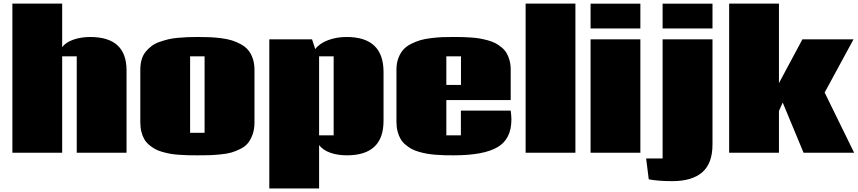

<svg xmlns="http://www.w3.org/2000/svg" viewBox="-20 -855 4802 1075"><path d="M484.9 -647.9Q688.5 -647.9 688.5 -461.4V0H409.7V-539.6H328.1V0H49.3V-835H328.1V-590.8Q348.1 -618.2 391.1 -633.1Q434.1 -647.9 484.9 -647.9Z M1086.9 14.6Q1056.6 14.6 1034.7 14.2Q1012.7 13.7 983.9 11.7Q955.1 9.8 934.3 6.1Q913.6 2.4 889.4 -4.4Q865.2 -11.2 848.4 -20.5Q831.5 -29.8 814.7 -43.9Q797.9 -58.1 787.8 -75.7Q777.8 -93.3 771.7 -117.2Q765.6 -141.1 765.6 -169.9V-465.3Q765.6 -496.1 773.2 -521.7Q780.8 -547.4 795.7 -565.4Q810.5 -583.5 828.9 -597.4Q847.2 -611.3 872.6 -620.1Q897.9 -628.9 921.6 -634.8Q945.3 -640.6 976.3 -643.3Q1007.3 -646 1031.7 -647Q1056.2 -647.9 1087.4 -647.9Q1125.5 -647.9 1154.5 -646.7Q1183.6 -645.5 1218.3 -641.1Q1252.9 -636.7 1278.1 -628.9Q1303.2 -621.1 1328.4 -607.4Q1353.5 -593.8 1369.4 -574.7Q1385.3 -555.7 1395 -527.8Q1404.8 -500 1404.8 -464.8V-169.4Q1404.8 -131.8 1394.3 -102.5Q1383.8 -73.2 1368.4 -54Q1353 -34.7 1325.9 -21.2Q1298.8 -7.8 1275.4 -1Q1252 5.9 1214.4 9.5Q1176.8 13.2 1152.1 13.9Q1127.4 14.6 1086.9 14.6ZM1044.4 -111.3H1125.5V-539.6H1044.4Z M1766.6 -97.2H1848.1V-539.6H1766.6ZM1922.4 14.6Q1870.1 14.6 1829.3 0.2Q1788.6 -14.2 1766.6 -42.5V200.2H1487.8V-634.8H1727.1L1745.1 -580.1Q1769 -612.3 1816.7 -630.1Q1864.3 -647.9 1920.9 -647.9Q2127.4 -647.9 2127.4 -452.1V-178.2Q2127.4 14.6 1922.4 14.6Z M2479 -379.4H2561V-539.6H2479ZM2839.4 -235.8Q2843.3 -206.1 2843.3 -185.5Q2843.3 -76.2 2765.4 -30.8Q2687.5 14.6 2520.5 14.6Q2491.7 14.6 2470.2 14.2Q2448.7 13.7 2420.4 11.5Q2392.1 9.3 2371.1 5.6Q2350.1 2 2325.9 -4.9Q2301.8 -11.7 2284.4 -21.2Q2267.1 -30.8 2250.2 -44.9Q2233.4 -59.1 2222.9 -76.9Q2212.4 -94.7 2206.1 -119.1Q2199.7 -143.6 2199.7 -172.4V-465.3Q2199.7 -501 2210.4 -529.5Q2221.2 -558.1 2238 -576.9Q2254.9 -595.7 2282 -609.4Q2309.1 -623 2334.7 -630.4Q2360.4 -637.7 2395.5 -641.8Q2430.7 -646 2457.3 -647Q2483.9 -647.9 2519.5 -647.9Q2547.4 -647.9 2568.4 -647.5Q2589.4 -647 2617.4 -645Q2645.5 -643.1 2666.3 -639.4Q2687 -635.7 2711.4 -629.2Q2735.8 -622.6 2753.4 -613.3Q2771 -604 2788.1 -590.1Q2805.2 -576.2 2815.7 -558.8Q2826.2 -541.5 2832.8 -517.8Q2839.4 -494.1 2839.4 -465.8V-294.9H2479V-97.2H2560.5V-235.8Z M3201.7 0H2922.9V-835H3201.7Z M3565.4 -834.5V-695.8H3286.6V-834.5ZM3565.4 0H3286.6V-634.8H3565.4Z M3969.2 -834.5V-695.8H3689.9V-834.5ZM3969.2 -45.9Q3969.2 59.6 3912.1 109.4Q3855 159.2 3744.1 159.2Q3664.1 159.2 3612.3 148.9L3597.7 32.2H3689.9V-634.8H3969.2Z M4062.5 0V-835H4341.3V-389.6L4472.7 -634.8H4758.8L4597.2 -336.9L4762.2 0H4479L4362.3 -280.8L4341.3 -233.4V0Z"/></svg>

Font: Coda ExtraBold
Style: Regular
Weight: 800
Version: Version 2.001; ttfautohint (v0.8) -r 50 -G 200 -x